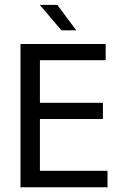

<svg xmlns="http://www.w3.org/2000/svg" viewBox="-20 -790 540 810"><path d="M66.4 -604.5H425.8V-536.1H148.4V-356.4H414.1V-288.1H148.4V-69.3H433.6V0H66.4ZM221.7 -769.5 301.8 -662.1H239.3L147.5 -769.5Z"/></svg>

Font: BabelStone Marchen
Style: Regular
Weight: 400
Designer: Andrew West
Foundry: Andrew West
Version: Version 9.003 2021-11-11